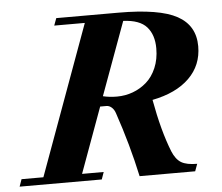

<svg xmlns="http://www.w3.org/2000/svg" viewBox="-74 -718 894 773"><g transform="rotate(-5 373.0 -331.5)"><path d="M-25.4 0 -15.1 -29.3H73.2L293.5 -633.8H169.9L180.7 -663.1H431.6Q597.2 -663.1 668.7 -623.8Q740.2 -584.5 740.2 -500.5Q740.2 -423.8 687.5 -372.1Q634.8 -320.3 538.1 -301.3Q561 -174.3 595.2 -88.4Q608.9 -55.2 630.6 -42.2Q652.3 -29.3 694.8 -29.3L684.1 0H459.5Q431.6 -129.4 386.7 -261.2Q381.8 -275.9 372.1 -284.4Q362.3 -293 351.1 -293H325.7L229.5 -29.3H316.9L306.6 0ZM571.3 -506.8Q571.3 -561.5 543 -593.5Q514.6 -625.5 448.2 -628.4L340.3 -333.5Q366.2 -327.1 397 -327.1Q430.7 -327.1 461.2 -338.4Q491.7 -349.6 516.6 -371.3Q541.5 -393.1 556.4 -428Q571.3 -462.9 571.3 -506.8Z"/></g></svg>

Font: Elstob ExtraBold
Style: Italic
Weight: 800
Italic angle: -20°
Designer: Peter S. Baker
Version: Version 1.015